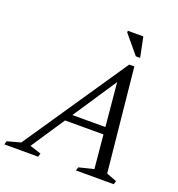

<svg xmlns="http://www.w3.org/2000/svg" viewBox="-217 -989 1035 1114"><g transform="rotate(20 300.0 -432.0)"><path d="M185.5 -251 200.5 -295H516.5L502 -251ZM552.5 -45 615.5 -21.5 609.5 0H376L382.5 -21.5L474 -44L421.5 -603.5H452L79.5 -44L149 -21.5L142.5 0H-66L-60 -21.5L22.5 -44L456.5 -683H488ZM502.5 -741H476L381.5 -854.5L382 -864.5H477.5Z"/></g></svg>

Font: Newsreader 17pt
Style: Italic
Weight: 400
Italic angle: -17°
Version: Version 1.003